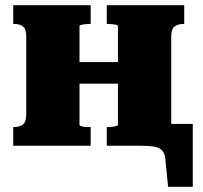

<svg xmlns="http://www.w3.org/2000/svg" viewBox="-20 -561 781 739"><path d="M81 -120V-421Q81 -449 68.5 -459Q56 -469 33 -469H31V-541H329V-469H325Q317 -469 308 -468Q299 -467 292.5 -465.5Q286 -464 286 -461V-81Q286 -78 292.5 -75.5Q299 -73 308 -72.5Q317 -72 325 -72H329V0H31V-72H33Q56 -72 68.5 -82Q81 -92 81 -120ZM434 -80V-460Q434 -464 427.5 -465.5Q421 -467 412 -468Q403 -469 395 -469H391V-541H689V-469H687Q665 -469 652 -459Q639 -449 639 -421V0H391V-72H395Q403 -72 412 -73Q421 -74 427.5 -76Q434 -78 434 -80ZM210 -239V-322H511V-239ZM473 0V-84H722V158H627L616 48Q614 30 605 19Q596 8 576 4Q556 0 522 0Z"/></svg>

Font: Roboto Serif ExtraBold
Style: Regular
Weight: 800
Designer: Greg Gazdowicz
Foundry: Commercial Type
Version: Version 1.008